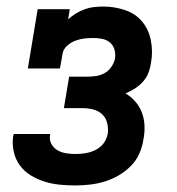

<svg xmlns="http://www.w3.org/2000/svg" viewBox="-20 -558 540 586"><path d="M209 8Q185 8 161 5.5Q137 3 115 -4Q93 -11 73.5 -23Q54 -35 40.5 -53.5Q27 -72 22 -95Q17 -118 20 -142Q21 -144 21 -145.5Q21 -147 22 -149H133Q133 -148 133 -147.5Q133 -147 133 -146Q130 -132 136.5 -119.5Q143 -107 154.5 -100Q166 -93 180.5 -90.5Q195 -88 209 -88Q219 -88 229.5 -89Q240 -90 250.5 -92.5Q261 -95 271 -100Q281 -105 289 -112.5Q297 -120 302 -130Q307 -140 309 -150Q311 -167 307 -183Q303 -199 291.5 -209.5Q280 -220 264 -224Q248 -228 231 -228H175L191 -324H247Q260 -324 273.5 -326Q287 -328 299.5 -335Q312 -342 320 -354Q328 -366 331 -379Q333 -393 329.5 -406Q326 -419 316.5 -427.5Q307 -436 293.5 -439Q280 -442 266 -442Q252 -442 238 -440.5Q224 -439 210.5 -434Q197 -429 185 -418.5Q173 -408 171 -394L163 -349H65L95 -530H193L188 -499Q199 -509 212 -517Q225 -525 239 -530Q253 -535 267.5 -536.5Q282 -538 296 -538Q330 -538 362 -527Q394 -516 414 -492Q434 -468 440.5 -434.5Q447 -401 441 -367Q439 -352 433.5 -337Q428 -322 417 -309.5Q406 -297 392 -288Q378 -279 363 -273Q380 -263 393 -248Q406 -233 413 -214.5Q420 -196 421 -175.5Q422 -155 418 -134Q415 -112 405.5 -90Q396 -68 379 -51Q362 -34 341 -22Q320 -10 298 -3.5Q276 3 253.5 5.5Q231 8 209 8Z"/></svg>

Font: Iosevka Slab Oblique
Style: Bold
Weight: 700
Italic angle: -9°
Monospace: yes
Designer: Belleve Invis
Foundry: Belleve Invis
Version: Version 11.1.1; ttfautohint (v1.8.3)